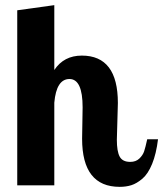

<svg xmlns="http://www.w3.org/2000/svg" viewBox="-20 -720 634 746"><path d="M47 0V-680L191 -700V-448Q228 -504 298 -504Q438 -504 438 -320Q438 -302 436 -248Q434 -194 434 -177Q434 -132 445 -111.5Q456 -91 486 -91Q508 -91 521.5 -104Q535 -117 540 -132Q545 -147 552 -179H594Q587 -122 571 -83Q555 -44 533 -25.5Q511 -7 490.5 -0.5Q470 6 445 6Q299 6 299 -181Q299 -193 300 -241Q301 -289 301 -303Q301 -413 250 -413Q199 -413 191 -321V0Z"/></svg>

Font: Lobster Two
Style: Bold
Weight: 700
Designer: Pablo Impallari
Foundry: Pablo Impallari. www.impallari.com
Version: Version 1.006